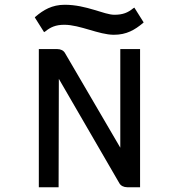

<svg xmlns="http://www.w3.org/2000/svg" viewBox="-20 -786 749 806"><path d="M252 -766C198 -766 162 -744 129 -716L126 -713L165 -651L170 -654C192 -672 214 -682 250 -682C316 -682 395 -640 458 -640C512 -640 546 -661 580 -689L583 -692L544 -754L539 -751C517 -733 496 -724 460 -724C417 -724 343 -766 252 -766ZM481 -17C487 -6 500 0 514 0H568V-580H485V-166L253 -563C247 -574 235 -580 220 -580H143V0H226L227 -455Z"/></svg>

Font: Charger Monospace
Style: Regular
Weight: 400
Designer: Jasper
Foundry: Cannot Into Space Fonts
Version: Version 0.980